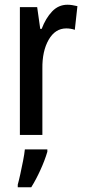

<svg xmlns="http://www.w3.org/2000/svg" viewBox="-20 -570 359 811"><path d="M265 -550Q274 -550 284.5 -548.5Q295 -547 307 -544L296 -444Q288 -447 278.5 -448.5Q269 -450 260 -450Q213 -450 185.5 -402Q158 -354 159 -280V0H64V-540H137L150 -448H156Q173 -493 200 -521.5Q227 -550 265 -550ZM180 71Q169 108 150.5 148.5Q132 189 112 221H55V210Q60 192 66 164.5Q72 137 77.5 109Q83 81 85 61H180Z"/></svg>

Font: Noto Sans Telugu ExtraCondensed Medium
Style: Regular
Weight: 500
Width: 2
Designer: Jelle Bosma - Monotype Design Team
Foundry: Monotype Imaging Inc.
Version: Version 2.005; ttfautohint (v1.8.4.7-5d5b)